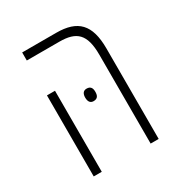

<svg xmlns="http://www.w3.org/2000/svg" viewBox="-144 -686 736 786"><g transform="rotate(-30 224.0 -293.0)"><path d="M342 0H380V-428C380 -541 335 -586 234 -586H73V-548H227C307 -548 342 -518 342 -420ZM73 0H111V-383H73ZM204 -297C204 -280 210 -267 227 -267C247 -267 252 -280 252 -297C252 -313 247 -326 227 -326C210 -326 204 -313 204 -297Z"/></g></svg>

Font: Noto Sans Hebrew ExtraCondensed ExtraLight
Style: Regular
Weight: 200
Width: 2
Designer: Monotype Design Team
Foundry: Monotype Imaging Inc.
Version: Version 2.004